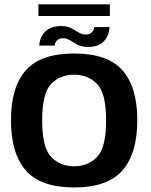

<svg xmlns="http://www.w3.org/2000/svg" viewBox="-20 -840 680 865"><path d="M314 4.5Q464.5 4.5 531.5 -72Q598.5 -148.5 598.5 -298.5Q598.5 -448 531.5 -523.5Q464.5 -599 314 -599Q163.5 -599 96.5 -523.5Q29.5 -448 29.5 -298.5Q29.5 -148.5 96.5 -72Q163.5 4.5 314 4.5ZM314 -91Q251 -91 210.5 -132.8Q170 -174.5 170 -298Q170 -420.5 210.5 -462Q251 -503.5 314 -503.5Q376.5 -503.5 417.2 -462Q458 -420.5 458 -298Q458 -174.5 417.2 -132.8Q376.5 -91 314 -91ZM377 -628.5Q402 -628.5 419 -635Q436 -641.5 446.5 -652.5Q457 -663.5 463 -675.5Q469 -687.5 471.2 -699Q473.5 -710.5 473.5 -718H404.5Q404.5 -712 400.5 -704Q396.5 -696 388.2 -690.2Q380 -684.5 367.5 -684.5Q352.5 -684.5 340.8 -690.2Q329 -696 317.5 -703.8Q306 -711.5 291.5 -717Q277 -722.5 256.5 -722.5Q231 -722.5 213.5 -716Q196 -709.5 185 -699.2Q174 -689 168 -677Q162 -665 159.5 -653.8Q157 -642.5 157 -634.5H226Q226.5 -640.5 230 -648.5Q233.5 -656.5 242 -662Q250.5 -667.5 264.5 -667.5Q278 -667.5 289.2 -661.8Q300.5 -656 312.8 -648Q325 -640 340.2 -634.2Q355.5 -628.5 377 -628.5ZM153 -768H475V-820.5H153Z"/></svg>

Font: Anybody UltraCondensed Thin SemiBold
Style: Regular
Weight: 600
Version: Version 1.111